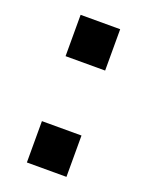

<svg xmlns="http://www.w3.org/2000/svg" viewBox="-103 -555 468 611"><g transform="rotate(20 131.0 -250.0)"><path d="M64 0V-140H198V0ZM64 -360V-500H198V-360Z"/></g></svg>

Font: Tektur SemiBold
Style: Regular
Weight: 600
Designer: Adam Jagosz
Foundry: Adam Jagosz
Version: Version 1.005;gftools[0.9.30]